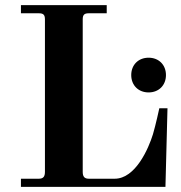

<svg xmlns="http://www.w3.org/2000/svg" viewBox="-20 -732 710 752"><path d="M494 -438C494 -398 522 -370 562 -370C602 -370 630 -398 630 -438C630 -478 602 -506 562 -506C522 -506 494 -478 494 -438ZM62 0H628L636 -308H604C604 -308 590 -243 579 -206C562 -151 511 -32 429 -32H328C310 -32 304 -41 304 -59V-656C304 -674 310 -680 328 -680H398V-712H62V-680H132C150 -680 156 -674 156 -656V-59C156 -41 150 -32 132 -32H62Z"/></svg>

Font: Old Standard
Style: Bold
Weight: 700
Designer: Alexey Kryukov <alexios@thessalonica.org.ru>
Version: Version 2.0.2